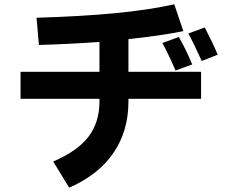

<svg xmlns="http://www.w3.org/2000/svg" viewBox="-20 -812 1040 888"><path d="M574 -480H910V-355H574V-342Q574 -206 504.5 -104.5Q435 -3 300 56L226 -65Q338 -113 389 -179.5Q440 -246 440 -342V-355H75V-480H440V-618Q299 -608 160 -604L149 -730Q357 -736 512.5 -751Q668 -766 786 -792L828 -668Q724 -647 574 -631ZM927 -685Q962 -618 987 -559L913 -530Q873 -618 851 -657ZM792 -486Q757 -566 731 -613L807 -641Q838 -588 869 -514Z"/></svg>

Font: IBM Plex Sans JP
Style: Bold
Weight: 700
Designer: Mike Abbink; Paul van der Laan; Pieter van Rosmalen; Wujin Sim; Yejin Wi; Jinhee Kim; Boomi Park; Yona Kim; Kichan Ma
Foundry: Sandoll Inc.
Version: Version 1.001